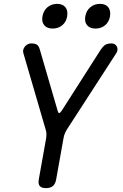

<svg xmlns="http://www.w3.org/2000/svg" viewBox="-20 -965 640 995"><path d="M475 -817Q446 -817 431.5 -834Q417 -851 422 -880Q427 -910 448 -927.5Q469 -945 498 -945Q527 -945 541 -927.5Q555 -910 550 -880Q545 -851 524.5 -834Q504 -817 475 -817ZM253 -817Q224 -817 209.5 -834Q195 -851 200 -880Q205 -910 226 -927.5Q247 -945 276 -945Q305 -945 319 -927.5Q333 -910 328 -880Q323 -851 302.5 -834Q282 -817 253 -817ZM218 10Q195 10 186 -1Q177 -12 181 -35L219 -248Q221 -261 220.5 -273Q220 -285 216 -296L101 -690Q98 -700 101 -709Q104 -718 110 -725Q116 -732 124.5 -736Q133 -740 141 -740Q160 -740 170.5 -734Q181 -728 187 -706L279 -390Q282 -379 286.5 -379Q291 -379 299 -390L501 -706Q516 -728 528 -734Q540 -740 559 -740Q567 -740 574 -736Q581 -732 585 -725Q589 -718 589 -709Q589 -700 583 -690L328 -296Q321 -285 316 -273Q311 -261 309 -248L271 -35Q267 -12 254 -1Q241 10 218 10Z"/></svg>

Font: Maple Mono Normal NL
Style: Italic
Weight: 400
Italic angle: -10°
Monospace: yes
Designer: subframe7536
Version: Version 7.000